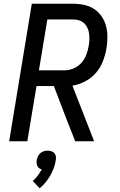

<svg xmlns="http://www.w3.org/2000/svg" viewBox="-20 -755 640 1026"><path d="M29 0 150 -735H371Q402 -735 431 -728.5Q460 -722 483.5 -706.5Q507 -691 523 -667.5Q539 -644 546.5 -616Q554 -588 554 -557.5Q554 -527 549 -497Q543 -462 530 -428Q517 -394 493 -366Q469 -338 435.5 -320.5Q402 -303 367 -297L483 0H382L333 -124L268 -295H175L126 0ZM188 -379H324Q348 -379 372.5 -389Q397 -399 414.5 -418.5Q432 -438 441 -462Q450 -486 454 -510Q457 -526 457.5 -543Q458 -560 456 -575.5Q454 -591 447.5 -605.5Q441 -620 430 -630.5Q419 -641 403.5 -646Q388 -651 371 -651H233ZM192 251 155 212Q170 199 182 183Q194 167 203 150Q195 148 189 143.5Q183 139 179.5 132Q176 125 175.5 117Q175 109 176 101Q178 91 182.5 81Q187 71 195.5 63.5Q204 56 214.5 53Q225 50 235 50Q245 50 254.5 53Q264 56 270.5 63.5Q277 71 278.5 81Q280 91 278 101Q275 122 267.5 142.5Q260 163 249 182.5Q238 202 223.5 219.5Q209 237 192 251Z"/></svg>

Font: Iosevka Custom Medium
Style: Italic
Weight: 500
Italic angle: -9°
Designer: Belleve Invis
Foundry: Belleve Invis
Version: Version 27.0.1